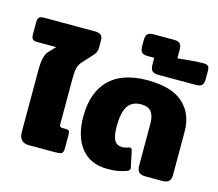

<svg xmlns="http://www.w3.org/2000/svg" viewBox="-135 -949 1261 1109"><g transform="rotate(15 495.5 -395.0)"><path d="M62 -63V-432Q62 -520 89 -548L127 -588H14Q-6 -588 -14 -596.5Q-22 -605 -22 -625V-697Q-22 -717 -14 -725.5Q-6 -734 14 -734H319Q344 -734 355.5 -724.5Q367 -715 367 -692V-649Q367 -633 363 -624Q359 -615 350 -604L291 -539Q275 -521 270 -498.5Q265 -476 265 -434V-165Q265 -154 269 -150Q273 -146 281 -146H300Q317 -146 322 -140Q327 -134 327 -115V-36Q327 -18 321.5 -10.5Q316 -3 303.5 -1.5Q291 0 261 0H123Q62 0 62 -63Z M382 -242Q382 -386 459.5 -463Q537 -540 687 -540Q832 -540 901 -477.5Q970 -415 970 -309V-50Q970 -24 958 -12Q946 0 917 0H820Q791 0 779 -12Q767 -24 767 -50V-302Q767 -348 748.5 -372Q730 -396 687 -396Q634 -396 608.5 -358.5Q583 -321 583 -236Q583 -178 597.5 -153.5Q612 -129 644 -129Q664 -129 682 -137Q685 -138 689 -138Q700 -138 703 -124L723 -30Q724 -27 724 -22Q724 -15 720 -11Q716 -7 706 -3Q681 6 656 10.5Q631 15 593 15Q492 15 437 -53.5Q382 -122 382 -242Z M690 -637V-675H651Q624 -675 614.5 -686.5Q605 -698 605 -723V-757Q605 -782 614.5 -793.5Q624 -805 651 -805H772Q801 -805 810.5 -793.5Q820 -782 820 -754V-707Q923 -718 974 -718Q994 -718 1001.5 -710Q1009 -702 1009 -683V-634Q1009 -608 999 -597Q989 -586 962 -586H741Q711 -586 700.5 -597.5Q690 -609 690 -637Z"/></g></svg>

Font: Mitr SemiBold
Style: Regular
Weight: 600
Designer: Thanarat Vachiruckul
Foundry: Cadson Demak
Version: Version 1.003